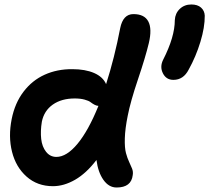

<svg xmlns="http://www.w3.org/2000/svg" viewBox="-20 -813 935 858"><path d="M754.9 -456.1Q722.7 -456.1 708 -485.4Q693.4 -514.6 709 -545.9Q761.2 -648.4 761.2 -723.1Q762.7 -753.4 783.4 -773.2Q804.2 -793 835 -793Q862.8 -793 878.4 -779.1Q894 -765.1 895 -743.2Q895.5 -691.4 875.5 -625.7Q855.5 -560.1 823.2 -502Q799.8 -456.1 754.9 -456.1ZM216.8 19Q147 19 98.9 -23.7Q50.8 -66.4 33.7 -134.8Q16.6 -203.1 32.2 -280.8Q46.4 -352.5 85.2 -403.3Q124 -454.1 179.7 -479.2Q235.4 -504.4 303.2 -503.9Q361.3 -503.9 400.9 -486.6Q440.4 -469.2 454.1 -437Q491.7 -554.7 517.1 -687Q529.8 -750 576.2 -750Q625.5 -750 642.8 -717Q660.2 -684.1 645 -620.1Q629.9 -557.1 596.4 -458Q563 -358.9 550.8 -295.9Q539.1 -238.3 537.8 -195.1Q536.6 -151.9 543 -128.7Q549.3 -105.5 557.1 -89.4Q564.9 -73.2 570.3 -59.3Q575.7 -45.4 573.2 -30.8Q566.9 24.9 501 24.9Q466.3 24.9 442.1 -9.3Q418 -43.5 411.1 -98.1Q365.7 -38.6 315.7 -9.8Q265.6 19 216.8 19ZM167 -269Q160.2 -227.1 164.1 -192.1Q168 -157.2 186 -134.5Q204.1 -111.8 231.9 -111.8Q277.8 -111.8 326.4 -170.4Q375 -229 419.9 -339.8Q410.6 -340.3 401.4 -345.5Q392.1 -350.6 384.3 -356.7Q376.5 -362.8 357.9 -367.9Q339.4 -373 314 -373Q254.9 -373 215.8 -345.5Q176.8 -317.9 167 -269Z"/></svg>

Font: Shantell Sans Bouncy
Style: Italic
Weight: 600
Italic angle: -11.31°
Designer: Stephen Nixon, Anya Danilova, Shantell Martin
Foundry: Arrow Type
Version: Version 1.006;[9816181b4]